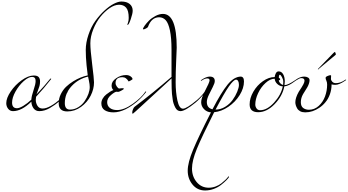

<svg xmlns="http://www.w3.org/2000/svg" viewBox="-20 -1450 4548 2512"><path d="M390 -120Q263 4 150 4Q111 4 86.5 -27Q62 -58 62 -100Q62 -167 120 -253Q178 -339 264 -400.5Q350 -462 422 -462Q469 -462 486.5 -441Q504 -420 504 -386Q504 -352 496.5 -325Q489 -298 476 -266Q463 -234 458 -216Q564 -328 634 -416Q636 -422 642 -422Q648 -422 650 -420Q650 -416 648 -414Q555 -295 452 -184Q448 -160 448 -144Q448 -102 470 -66Q492 -30 538 -30Q584 -30 644.5 -64Q705 -98 764 -150Q823 -202 854 -248Q858 -254 862 -254Q866 -254 866 -251Q866 -248 864 -244Q810 -172 756.5 -125Q703 -78 633 -37Q563 4 494 4Q447 4 420 -31.5Q393 -67 390 -120ZM390 -146Q392 -192 419 -270.5Q446 -349 446 -390Q446 -444 400 -444Q352 -444 289.5 -388Q227 -332 182.5 -252Q138 -172 138 -108Q138 -34 202 -34Q234 -34 286 -65.5Q338 -97 390 -146Z M1568 -1430Q1638 -1430 1677 -1397.5Q1716 -1365 1716 -1310Q1716 -1273 1690.5 -1198.5Q1665 -1124 1650 -1124Q1646 -1124 1646 -1128Q1646 -1132 1655 -1156Q1664 -1180 1664 -1216Q1664 -1311 1630.5 -1349.5Q1597 -1388 1538 -1388Q1479 -1388 1414 -1343.5Q1349 -1299 1293.5 -1230Q1238 -1161 1200 -1066Q1162 -971 1162 -884.5Q1162 -798 1186 -608Q1210 -418 1210 -372Q1210 -285 1166.5 -198.5Q1123 -112 1040.5 -52Q958 8 860 8Q748 8 748 -100Q748 -162 775.5 -218Q803 -274 844 -314Q886 -354 938 -386Q1032 -444 1128 -464Q1123 -491 1112.5 -596.5Q1102 -702 1102 -796.5Q1102 -891 1137.5 -996Q1173 -1101 1228 -1177Q1283 -1253 1347 -1312Q1411 -1371 1469 -1400.5Q1527 -1430 1568 -1430ZM1132 -448Q1003 -417 915.5 -322Q828 -227 828 -100Q828 -16 896 -16Q954 -16 1005 -48Q1056 -80 1087 -126Q1154 -226 1154 -312Q1154 -345 1143.5 -394Q1133 -443 1132 -448Z M1524 -248 1506 -250Q1483 -250 1432.5 -207Q1382 -164 1382 -114.5Q1382 -65 1417.5 -37.5Q1453 -10 1512 -10Q1603 -10 1716.5 -91Q1830 -172 1880 -248Q1884 -254 1888 -254Q1892 -254 1892 -251Q1892 -248 1890 -244Q1779 -100 1622 -20Q1538 20 1465.5 20Q1393 20 1349.5 -8.5Q1306 -37 1306 -98Q1306 -130 1324 -161Q1342 -192 1370 -214Q1425 -258 1464 -272Q1440 -291 1440 -332Q1440 -385 1500 -426.5Q1560 -468 1630 -468Q1665 -468 1689.5 -450Q1714 -432 1714 -414Q1714 -411 1690.5 -397.5Q1667 -384 1664.5 -384Q1662 -384 1653.5 -398Q1645 -412 1626.5 -426Q1608 -440 1582 -440Q1492 -440 1492 -364Q1492 -340 1509.5 -316Q1527 -292 1540 -292L1578 -296Q1600 -296 1600 -290Q1600 -281 1574 -268Q1571 -267 1553.5 -257.5Q1536 -248 1524 -248Z M2342 4Q2298 4 2274 -42Q2246 -96 2240 -144.5Q2234 -193 2230 -221Q2227 -250 2226 -294Q2224 -383 2224 -424Q2003 -222 1862.5 -92Q1722 38 1718 38Q1710 38 1710 21.5Q1710 5 1719.5 -19Q1729 -43 1740 -52Q1983 -236 2224 -444V-798Q2224 -954 2203.5 -1051Q2183 -1148 2148 -1186Q2113 -1224 2062 -1224Q1961 -1224 1916 -1098Q1912 -1089 1890 -1077.5Q1868 -1066 1859 -1066Q1850 -1066 1850 -1068Q1850 -1082 1872.5 -1114Q1895 -1146 1929.5 -1180.5Q1964 -1215 2014.5 -1241.5Q2065 -1268 2112 -1268Q2292 -1268 2292 -826Q2292 -804 2285 -654Q2278 -504 2278 -373.5Q2278 -243 2301 -135.5Q2324 -28 2374 -28Q2421 -28 2558 -142Q2625 -201 2656 -248Q2660 -254 2664 -254Q2668 -254 2668 -251Q2668 -248 2666 -244Q2603 -162 2538 -108Q2401 4 2342 4Z M2800 -16Q2865 -16 2924.5 -52Q2984 -88 3022.5 -141Q3061 -194 3083.5 -249.5Q3106 -305 3106 -338.5Q3106 -372 3095.5 -390Q3085 -408 3068 -408Q3036 -406 2975.5 -320.5Q2915 -235 2800 -16ZM2790 -390Q2790 -362 2764 -312Q2738 -262 2712 -208Q2686 -154 2686 -116Q2686 -37 2760 -20Q2874 -240 2957 -342.5Q3040 -445 3128 -448Q3172 -448 3172 -384Q3172 -297 3116 -206.5Q3060 -116 2968.5 -53.5Q2877 9 2782 18Q2619 343 2555.5 497.5Q2492 652 2492 755.5Q2492 859 2553.5 932.5Q2615 1006 2712 1006Q2757 1006 2800.5 990Q2844 974 2876 949Q2938 900 2964 864Q2964 864 2966 860Q2967 858 2971.5 858Q2976 858 2976 862Q2976 874 2943 907Q2910 940 2870 971Q2830 1002 2775.5 1022Q2721 1042 2664 1042Q2562 1042 2499 965Q2436 888 2436 783Q2436 678 2506.5 508.5Q2577 339 2740 20Q2686 16 2649 -22.5Q2612 -61 2612 -112Q2612 -163 2656 -248Q2722 -373 2722 -398.5Q2722 -424 2691.5 -424Q2661 -424 2622 -398Q2613 -392 2610.5 -392Q2608 -392 2608 -396Q2608 -400 2614 -404Q2678 -448 2724 -448Q2790 -448 2790 -390Z M3634 -400 3628 -402Q3628 -381 3644.5 -362.5Q3661 -344 3684 -338Q3686 -351 3686 -371Q3686 -376 3686 -382Q3686 -410 3669 -441Q3652 -472 3642 -472Q3628 -472 3628 -432Q3634 -430 3640 -424Q3646 -418 3646 -413Q3646 -408 3641 -404Q3636 -400 3634 -400ZM3680 -320Q3640 -322 3608.5 -351Q3577 -380 3574 -420Q3515 -420 3454.5 -365Q3394 -310 3357 -231Q3320 -152 3320 -82Q3320 -55 3336.5 -31.5Q3353 -8 3384 -8Q3474 -8 3565.5 -108Q3657 -208 3680 -320ZM3769 -342Q3734 -323 3700 -320Q3675 -192 3572.5 -87Q3470 18 3358 18Q3246 18 3246 -84Q3246 -166 3294.5 -250Q3343 -334 3420 -388Q3497 -442 3574 -442Q3576 -467 3589 -491.5Q3602 -516 3626 -516Q3663 -516 3684.5 -479Q3706 -442 3706 -384Q3706 -368 3702 -336Q3747 -336 3846 -404Q3855 -410 3857.5 -410Q3860 -410 3860 -406Q3860 -402 3853.5 -398Q3847 -394 3828.5 -380.5Q3810 -367 3798.5 -359.5Q3787 -352 3769 -342Z M4312 -460 4310 -418Q4310 -399 4327.5 -380.5Q4345 -362 4374 -362Q4434 -362 4494 -404Q4503 -410 4505.5 -410Q4508 -410 4508 -406Q4508 -402 4502 -398Q4418 -340 4368 -340Q4339 -340 4318 -346Q4318 -277 4296 -216Q4274 -155 4238 -113Q4204 -71 4158 -40Q4070 20 3974 20Q3935 20 3908 6Q3880 -10 3868 -32Q3844 -74 3844 -112Q3844 -169 3888 -248Q3934 -317 3949 -346.5Q3964 -376 3964 -393.5Q3964 -411 3953.5 -419.5Q3943 -428 3921 -428Q3899 -428 3854 -398Q3845 -392 3842.5 -392Q3840 -392 3840 -396Q3840 -400 3846 -404Q3905 -448 3960 -448Q3988 -448 4009 -436Q4030 -424 4030 -401Q4030 -378 4020.5 -352Q4011 -326 4001 -309Q3991 -292 3971.5 -261Q3952 -230 3946 -220Q3916 -168 3916 -113.5Q3916 -59 3947.5 -36.5Q3979 -14 4022 -14Q4094 -14 4149.5 -64Q4205 -114 4232.5 -188.5Q4260 -263 4260 -344Q4260 -373 4250 -394.5Q4240 -416 4240 -430.5Q4240 -445 4265 -455.5Q4290 -466 4301 -466Q4312 -466 4312 -460ZM4144 -552 4338 -752Q4356 -770 4360 -770Q4364 -770 4369 -758.5Q4374 -747 4374 -740Q4374 -733 4366 -728Q4325 -692 4260.5 -640.5Q4196 -589 4152 -550Q4148 -542 4143 -542Q4138 -542 4138 -544Z"/></svg>

Font: Miama
Style: Regular
Weight: 400
Italic angle: 16.5°
Designer: Linus Romer
Foundry: Linus Romer
Version: 0.32